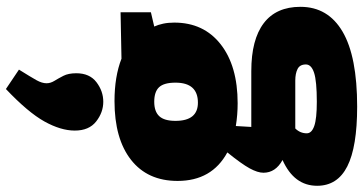

<svg xmlns="http://www.w3.org/2000/svg" viewBox="-306 -650 1198 633"><g transform="rotate(-90 292.5 -334.0)"><path d="M257 245Q124 245 60 212.5Q-4 180 -4 113Q-4 37 81 -1Q39 -24 39 -64Q39 -83 53.5 -109.5Q68 -136 106 -183Q12 -234 12 -347Q12 -446 81.5 -500.5Q151 -555 275 -555Q356 -555 415 -532L568 -535V-435L521 -424Q527 -411 530.5 -394.5Q534 -378 534 -358Q534 -261 462.5 -205Q391 -149 268 -149Q230 -149 193 -155L190 -104H374Q478 -104 532 -63Q586 -22 586 58Q586 149 504 197Q422 245 257 245ZM270 -280Q336 -280 336 -354Q336 -392 321 -408Q306 -424 273 -424Q241 -424 225.5 -407.5Q210 -391 210 -354Q210 -280 270 -280ZM273 112Q341 112 368.5 103Q396 94 396 76Q396 56 381 48.5Q366 41 343 41H185Q169 57 169 79Q169 95 193 103.5Q217 112 273 112ZM315 -913 379 -870Q354 -830 344 -812Q334 -794 334 -779Q334 -766 342 -753Q350 -740 358.5 -723.5Q367 -707 367 -681Q367 -637 337.5 -614.5Q308 -592 273 -592Q238 -592 208 -615.5Q178 -639 178 -686Q178 -732 208 -786Q238 -840 315 -913Z"/></g></svg>

Font: Bitter Black
Style: Regular
Weight: 900
Designer: Sol Matas, and Bitter project Authors
Foundry: Sol Matas
Version: Version 2.001